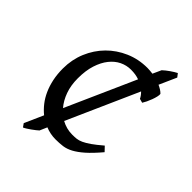

<svg xmlns="http://www.w3.org/2000/svg" viewBox="-183 -635 803 803"><g transform="rotate(45 218.5 -233.5)"><path d="M112.3 -231.9Q112.3 -190.4 124.3 -157.2Q136.2 -124 156.7 -100.1L293.5 -407.2Q282.7 -411.1 270.5 -413.1Q258.3 -415 244.1 -415Q218.3 -415 194.6 -403.6Q170.9 -392.1 152.6 -369.1Q134.3 -346.2 123.3 -312Q112.3 -277.8 112.3 -231.9ZM404.3 -528.3 370.1 -451.7Q379.9 -447.3 388.4 -441.9Q397 -436.5 402.8 -430.2Q403.8 -424.3 401.4 -413.6Q398.9 -402.8 394.5 -390.9Q390.1 -378.9 384.8 -367.9Q379.4 -356.9 375 -350.1L356.9 -355Q354.5 -360.4 349.9 -366.9Q345.2 -373.5 338.4 -380.4L198.2 -65.4Q228.5 -48.8 262.2 -48.8Q275.9 -48.8 287.6 -50Q299.3 -51.3 313.2 -57.6Q327.1 -64 345.5 -76.7Q363.8 -89.4 391.1 -112.8L410.2 -92.8Q378.4 -55.2 354.2 -33.9Q330.1 -12.7 309.6 -1.7Q289.1 9.3 269.5 12Q250 14.6 227.1 14.6Q195.8 14.6 167.5 2.9L153.3 35.6Q148.9 39.6 141.6 45.4Q134.3 51.3 126 57.1Q117.7 63 109.6 68.1Q101.6 73.2 95.7 75.7L85 60.5L122.1 -22.9Q104 -37.6 88.6 -57.1Q73.2 -76.7 62.3 -101.1Q51.3 -125.5 45.2 -154.5Q39.1 -183.6 39.1 -216.8Q39.1 -269.5 58.3 -315.4Q77.6 -361.3 111.1 -395.3Q144.5 -429.2 189.9 -449Q235.4 -468.8 288.1 -468.8Q295.9 -468.8 303.7 -468Q311.5 -467.3 319.3 -466.3L336.4 -503.9Q349.1 -515.6 364.3 -526.1Q379.4 -536.6 392.6 -543.5Z"/></g></svg>

Font: Gentium Plus
Style: Regular
Weight: 400
Designer: J. Victor Gaultney, Annie Olsen, Iska Routamaa
Foundry: SIL International
Version: Version 1.510